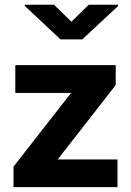

<svg xmlns="http://www.w3.org/2000/svg" viewBox="-20 -770 538 790"><path d="M455.6 -419.4 217.3 -113.8H460.9H463.4V-110.8V-2.9V0H460.9H38.6H35.6V-2.9V-83.5V-84L36.1 -85L272.5 -387.7H45.4H43V-390.6V-499V-502H45.4H453.1H456.1V-499V-420.9V-419.9ZM273.9 -680.7 345.2 -750.5H465.8V-745.1L318.4 -607.9H229L81.5 -746.1V-750.5H202.1Z"/></svg>

Font: MAUL Bold
Style: Bold
Weight: 700
Designer: MAUL
Version: Version 1.0; 2020; ttfautohint (v1.8.3)